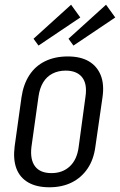

<svg xmlns="http://www.w3.org/2000/svg" viewBox="-20 -786 508 813"><path d="M189 7Q135 7 99.5 -13.5Q64 -34 49.5 -72.5Q35 -111 42 -166L71 -374Q79 -429 104.5 -468Q130 -507 171.5 -527Q213 -547 267 -547Q321 -547 356 -526.5Q391 -506 406.5 -467.5Q422 -429 414 -374L384 -166Q377 -111 351 -72.5Q325 -34 284 -13.5Q243 7 189 7ZM198 -53Q245 -53 275.5 -81.5Q306 -110 313 -163L342 -377Q350 -431 327.5 -459Q305 -487 258 -487Q227 -487 202.5 -474.5Q178 -462 163 -437.5Q148 -413 143 -377L113 -163Q107 -110 128.5 -81.5Q150 -53 198 -53ZM320 -712 143 -593 122 -622 281 -766ZM468 -712 291 -593 270 -622 429 -766Z"/></svg>

Font: Pathway Extreme Condensed Light
Style: Italic
Weight: 300
Width: 3
Italic angle: -8°
Version: Version 1.001;gftools[0.9.26]